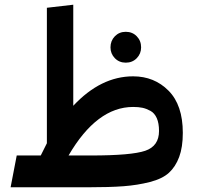

<svg xmlns="http://www.w3.org/2000/svg" viewBox="-20 -795 846 815"><path d="M545 -471Q635 -471 695.5 -410Q756 -349 756 -231Q756 -170 740.5 -128.5Q725 -87 697 -61.5Q669 -36 616.5 -22.5Q564 -9 504.5 -4.5Q445 0 351 0H25L51 -135H153L179 -187V-762L291 -775V-346Q408 -471 545 -471ZM449 -594Q449 -622 467.5 -641Q486 -660 514 -660Q542 -660 560.5 -641Q579 -622 579 -594Q579 -567 560.5 -548Q542 -529 514 -529Q486 -529 467.5 -548Q449 -567 449 -594ZM366 -135Q538 -135 596.5 -155Q655 -175 655 -239Q655 -272 645.5 -293.5Q636 -315 618.5 -324.5Q601 -334 584.5 -337.5Q568 -341 545 -341Q391 -341 271 -135Z"/></svg>

Font: FiraGO SemiBold
Style: Regular
Weight: 600
Designer: bBox Type
Foundry: bBox Type GmbH
Version: Version 1.001;PS 001.001;hotconv 1.0.88;makeotf.lib2.5.64775